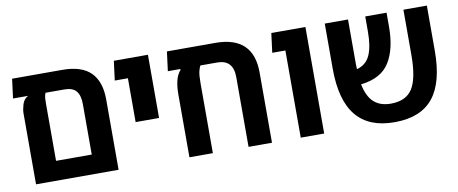

<svg xmlns="http://www.w3.org/2000/svg" viewBox="-57 -829 2543 1065"><g transform="rotate(-10 1214.0 -297.0)"><path d="M328 -600Q436 -600 487.5 -548.5Q539 -497 539 -396V0H74V-401Q74 -420 82.5 -449Q91 -478 116 -491H31L45 -600ZM407 -109V-393Q407 -442 387 -466.5Q367 -491 320 -491H214Q208 -478 207 -462.5Q206 -447 206 -431V-109Z M678 -244V-491H604L618 -600H810V-244Z M903 -491 917 -600H1189Q1403 -600 1403 -396V0H1271V-393Q1271 -491 1181 -491H1086Q1081 -482 1075.5 -461.5Q1070 -441 1070 -394V0H938V-355Q938 -397 946 -430.5Q954 -464 975 -488L971 -491Z M1565 0V-491H1491L1505 -600H1697V0Z M2092 6Q1949 6 1877.5 -81Q1806 -168 1806 -346V-600H1937V-347Q1937 -333 1938 -320Q1991 -334 2012.5 -382.5Q2034 -431 2034 -514V-600H2154V-521Q2154 -395 2107 -320.5Q2060 -246 1946 -233Q1960 -163 1995.5 -131Q2031 -99 2090 -99H2094Q2178 -100 2213.5 -157.5Q2249 -215 2249 -346V-600H2381V-346Q2381 -168 2311.5 -81.5Q2242 5 2097 6Z"/></g></svg>

Font: Noto Sans Hebrew Condensed SemiBold
Style: Regular
Weight: 600
Width: 3
Designer: Ben Nathan
Foundry: Google LLC
Version: Version 3.001; ttfautohint (v1.8.4.7-5d5b)